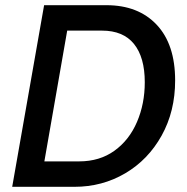

<svg xmlns="http://www.w3.org/2000/svg" viewBox="-20 -720 722 740"><path d="M150 -700H390Q513 -700 584 -624.5Q655 -549 655 -410Q655 -291 603 -197.5Q551 -104 462.5 -52Q374 0 267 0H27ZM285 -98Q364 -98 421 -139Q478 -180 508 -250Q538 -320 538 -403Q538 -499 496.5 -550.5Q455 -602 373 -602H239L151 -98Z"/></svg>

Font: Cabin Medium
Style: Italic
Weight: 500
Italic angle: -7°
Designer: Pablo Impallari
Foundry: Pablo Impallari. http://www.impallari.com Igino Marini. http://www.ikern.com
Version: Version 2.200